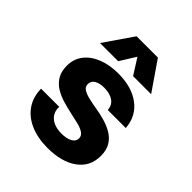

<svg xmlns="http://www.w3.org/2000/svg" viewBox="-216 -930 1083 1083"><g transform="rotate(45 325.0 -388.5)"><path d="M339 12Q261 12 202 -13.5Q143 -39 110.5 -86.5Q78 -134 77 -199H222Q220 -153 251.5 -127Q283 -101 338 -101Q378 -101 402.5 -114.5Q427 -128 427 -152Q427 -173 408.5 -185.5Q390 -198 360 -205.5Q330 -213 294 -220.5Q258 -228 221.5 -239Q185 -250 155 -268.5Q125 -287 106.5 -317.5Q88 -348 88 -394Q88 -447 118 -486Q148 -525 201.5 -546.5Q255 -568 325 -568Q432 -568 498.5 -518.5Q565 -469 572 -380H428Q426 -417 398 -436Q370 -455 326 -455Q289 -455 267 -442Q245 -429 245 -403Q245 -382 263.5 -370.5Q282 -359 312 -352Q342 -345 378.5 -339Q415 -333 451 -322.5Q487 -312 517 -294Q547 -276 565.5 -246Q584 -216 584 -169Q584 -84 517.5 -36Q451 12 339 12ZM130 -616 249 -789H419L538 -616H394L334 -711L275 -616Z"/></g></svg>

Font: Azeret Mono Thin
Style: Bold
Weight: 700
Version: Version 1.002